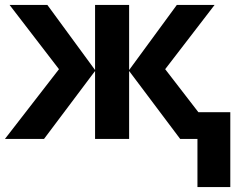

<svg xmlns="http://www.w3.org/2000/svg" viewBox="-20 -566 982 782"><path d="M172.9 -545.9H19L220.2 -284.2L0 0H159.2L367.2 -276.9V0H505.9V-276.9L713.9 0H784.2V195.8H918V-108.9H788.1L652.8 -284.2L854 -545.9H700.2L505.9 -280.8V-545.9H367.2V-280.8Z"/></svg>

Font: Noto Reveo Sans
Style: Bold
Weight: 700
Designer: Monotype Design team
Foundry: Monotype Imaging Inc.
Version: Version 1.04